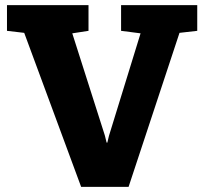

<svg xmlns="http://www.w3.org/2000/svg" viewBox="-20 -731 798 751"><path d="M751.5 -710.9V-610.4L682.1 -602.5L482.9 0H297.4L74.7 -602.5L7.3 -610.4V-710.9H326.2V-610.4L262.7 -600.6L390.1 -201.2L397 -173.3H399.9L406.2 -199.7L529.8 -600.6L453.6 -610.4V-710.9Z"/></svg>

Font: Suwannaphum Black
Style: Regular
Weight: 900
Designer: Danh Hong
Version: Version 8.002; ttfautohint (v1.8.3)